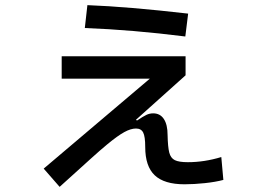

<svg xmlns="http://www.w3.org/2000/svg" viewBox="-20 -665 1040 747"><path d="M701 -523Q495 -549 310 -556L320 -645Q478 -639 712 -612ZM849 35Q819 43 777 47.5Q735 52 698 52Q619 52 582 17Q545 -18 545 -93Q545 -134 537 -149.5Q529 -165 509 -165Q489 -165 463.5 -151Q438 -137 398 -104Q370 -81 332 -46.5Q294 -12 274 6L212 62L150 -9L563 -359H220V-446H702V-372L509 -199L513 -196Q537 -212 549.5 -218Q562 -224 576 -224Q603 -224 617.5 -202Q632 -180 632 -140Q633 -93 638.5 -71.5Q644 -50 660 -42Q676 -34 711 -34Q775 -34 841 -54Z"/></svg>

Font: IBM Plex Sans JP Medium
Style: Regular
Weight: 500
Designer: Mike Abbink; Paul van der Laan; Pieter van Rosmalen; Wujin Sim; Yejin Wi; Jinhee Kim; Boomi Park; Yona Kim; Kichan Ma
Foundry: Sandoll Inc.
Version: Version 1.001